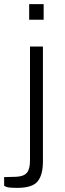

<svg xmlns="http://www.w3.org/2000/svg" viewBox="-47 -742 315 928"><path d="M160.5 38.5Q160.5 103.5 134.8 134.8Q109 166 37 166Q-6.5 166 -16.8 161Q-27 156 -27 156V114L30.5 112.5Q67 111 82.5 93.5Q98 76 98 34V-517H160.5ZM164 -722V-646.5H94V-722Z"/></svg>

Font: Public Sans Thin ExtraLight
Style: Regular
Weight: 250
Version: Version 1.007